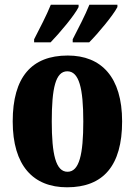

<svg xmlns="http://www.w3.org/2000/svg" viewBox="-20 -786 573 816"><path d="M289 -619V-606H359C397 -644 461 -721 479 -756V-766H360C342 -721 312 -664 289 -619ZM125 -619V-606H195C232 -644 297 -721 314 -756V-766H196C178 -721 148 -664 125 -619ZM265 10C419 10 499 -82 499 -270C499 -458 411 -550 268 -550C114 -550 34 -458 34 -270C34 -82 121 10 265 10ZM267 -56C217 -56 200 -130 200 -270C200 -411 216 -483 266 -483C316 -483 334 -411 334 -270C334 -130 317 -56 267 -56Z"/></svg>

Font: Noto Serif Georgian ExtraCondensed Black
Style: Regular
Weight: 900
Width: 2
Designer: Monotype Design Team, Akaki Razmadze
Foundry: Google LLC
Version: Version 2.003